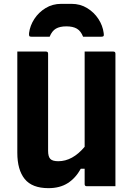

<svg xmlns="http://www.w3.org/2000/svg" viewBox="-20 -968 690 998"><path d="M232 10Q147 10 108.5 -37.5Q70 -85 70 -174V-700H219Q230 -700 230 -689V-184Q230 -154 241.5 -142Q253 -130 283 -130Q357 -130 420 -205V-700H569Q580 -700 580 -689V0H431Q420 0 420 -11V-91H400Q373 -42 332 -16Q291 10 232 10ZM238 -777H145Q135 -777 132.5 -780.5Q130 -784 131 -796Q136 -835 158.5 -869.5Q181 -904 217 -926Q253 -948 298 -948H352Q397 -948 433 -926Q469 -904 491.5 -869.5Q514 -835 519 -796Q521 -784 518 -780.5Q515 -777 505 -777H412Q400 -807 379.5 -819Q359 -831 325 -831Q291 -831 270.5 -819Q250 -807 238 -777Z"/></svg>

Font: Recursive Sn Lnr St XBd
Style: Regular
Weight: 800
Version: Version 1.079;hotconv 1.0.112;makeotfexe 2.5.65598; ttfautoh